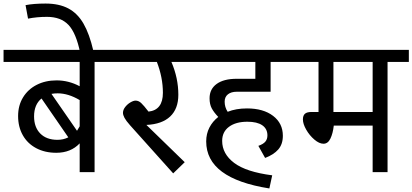

<svg xmlns="http://www.w3.org/2000/svg" viewBox="-40 -970 2324 1082"><path d="M613 -621H493V0H409V-162Q359 -109 277 -109Q213 -109 164 -135Q115 -161 88.5 -208Q62 -255 62 -316Q62 -376 90 -421.5Q118 -467 167 -492Q216 -517 279 -517Q347 -517 409 -484V-621H-20V-689H613ZM250 -441 394 -233Q407 -255 409 -258V-406Q345 -444 285 -444Q266 -444 250 -441ZM284 -182Q317 -182 345 -196L194 -415Q152 -381 152 -314Q152 -253 187 -217.5Q222 -182 284 -182Z M225 -875Q168 -875 118 -865L104 -941Q149 -950 217 -950Q293 -950 345 -922.5Q397 -895 430.5 -837Q464 -779 486 -684L412 -672Q389 -784 346 -829.5Q303 -875 225 -875Z M1083 -621H926Q965 -530 965 -436Q965 -357 919 -313.5Q873 -270 785 -266L1001 -56L936 7L693 -264Q670 -290 661.5 -306Q653 -322 653 -334Q653 -351 665.5 -367Q678 -383 695 -393Q712 -403 724 -403Q741 -403 755.5 -389.5Q770 -376 797 -341Q878 -350 878 -447Q878 -533 844 -621H573V-689H1083Z M1226 -397Q1226 -366 1243 -340Q1290 -359 1352 -359Q1444 -359 1499 -317Q1554 -275 1554 -205Q1554 -157 1528 -127.5Q1502 -98 1454 -80L1416 -148Q1444 -158 1455.5 -172Q1467 -186 1467 -207Q1467 -244 1438 -264Q1409 -284 1354 -284Q1289 -284 1250.5 -255.5Q1212 -227 1212 -176Q1212 -103 1279.5 -52Q1347 -1 1494 18L1478 92Q1122 36 1122 -173Q1122 -216 1140 -251Q1158 -286 1190 -311Q1166 -336 1153.5 -359Q1141 -382 1141 -416Q1141 -468 1181 -497Q1221 -526 1294 -526H1399V-621H1043V-689H1633V-621H1485V-453H1294Q1263 -453 1244.5 -438.5Q1226 -424 1226 -397Z M2264 -621H2144V0H2060V-262H1841Q1836 -218 1822 -189Q1808 -160 1783 -160Q1759 -160 1731.5 -183.5Q1704 -207 1685.5 -239.5Q1667 -272 1667 -297Q1667 -319 1678.5 -329Q1690 -339 1716 -339H1755V-621H1593V-689H2264ZM2060 -621H1839V-339H2060Z"/></svg>

Font: Fira GO
Style: Regular
Weight: 400
Designer: Carrois Corporate
Foundry: Carrois Corporate GbR
Version: Version 0.300